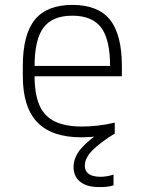

<svg xmlns="http://www.w3.org/2000/svg" viewBox="-20 -550 590 783"><path d="M312 10Q191 10 132 -51.5Q73 -113 73 -240V-280Q73 -409 122 -469.5Q171 -530 275 -530Q380 -530 428.5 -469.5Q477 -409 477 -280V-239H98V-281H444L429 -265V-279Q429 -389 392.5 -437.5Q356 -486 275 -486Q194 -486 157.5 -437.5Q121 -389 121 -279V-241Q121 -167 140.5 -121.5Q160 -76 203 -55Q246 -34 314 -34Q346 -34 380.5 -38Q415 -42 448 -50V-6Q417 1 381.5 5.5Q346 10 312 10ZM385 213Q346 213 322.5 201Q299 189 289.5 171Q280 153 280 132Q280 90 313 53Q346 16 405 -21L449 -6Q390 30 358 62Q326 94 326 125Q326 143 335 153Q344 163 358.5 167Q373 171 388 171Q403 171 417 168.5Q431 166 443 162V206Q430 210 415.5 211.5Q401 213 385 213Z"/></svg>

Font: M PLUS Code Latin SemiExpanded Light
Style: Regular
Weight: 300
Width: 6
Designer: Coji Morishita
Foundry: UNDERFOREST DESIGN
Version: Version 1.002; ttfautohint (v1.8.3)